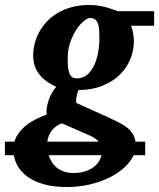

<svg xmlns="http://www.w3.org/2000/svg" viewBox="-45 -520 638 769"><path d="M203.1 -25.9Q174.3 -14.6 160.9 4.6Q147.5 23.9 144.5 47.4H350.6Q338.4 33.7 314.9 22.9ZM249 172.9Q276.9 172.9 296.9 166Q316.9 159.2 330.3 148.9Q343.8 138.7 351.3 126Q358.9 113.3 361.8 101.6H149.9Q154.3 114.7 161.9 127.7Q169.4 140.6 181.4 150.6Q193.4 160.6 210.2 166.7Q227.1 172.9 249 172.9ZM353 -359.9Q353 -377.4 352.5 -393.6Q352.1 -409.7 348.4 -421.9Q344.7 -434.1 336.9 -441.2Q329.1 -448.2 314.9 -448.2Q306.6 -448.2 291.7 -436.5Q276.9 -424.8 262.2 -403.3Q247.6 -381.8 236.8 -351.8Q226.1 -321.8 226.1 -285.2Q226.1 -267.6 227.3 -253.2Q228.5 -238.8 232.2 -228.3Q235.8 -217.8 243.2 -211.9Q250.5 -206.1 263.2 -206.1Q288.1 -206.1 305.2 -221.4Q322.3 -236.8 332.8 -260Q343.3 -283.2 348.1 -310.1Q353 -336.9 353 -359.9ZM490.2 101.6Q478.5 127.4 453.4 150.6Q428.2 173.8 393.1 191.2Q357.9 208.5 314.5 218.8Q271 229 223.1 229Q169.9 229 131.6 218.3Q93.3 207.5 67.6 189.5Q42 171.4 28.1 148.7Q14.2 126 10.3 101.6H-25.4V47.4H12.7Q18.6 28.3 30.5 12.2Q42.5 -3.9 59.3 -17.6Q76.2 -31.2 97.4 -42Q118.7 -52.7 142.1 -61Q140.1 -72.8 142.3 -87.6Q144.5 -102.5 149.7 -117.9Q154.8 -133.3 162.6 -147.5Q170.4 -161.6 180.2 -171.9Q160.2 -181.2 143.3 -193.1Q126.5 -205.1 114 -220.2Q101.6 -235.4 94.7 -254.4Q87.9 -273.4 87.9 -296.9Q87.9 -320.3 93.8 -344.5Q99.6 -368.7 111.8 -391.1Q124 -413.6 142.3 -433.3Q160.6 -453.1 185.8 -468Q210.9 -482.9 242.7 -491.5Q274.4 -500 313 -500Q332 -500 349.4 -497.3Q366.7 -494.6 381.3 -490.5Q396 -486.3 407.5 -482.2Q418.9 -478 426.3 -475.1H572.3V-417H480Q484.4 -405.8 487.8 -389.4Q491.2 -373 491.2 -355Q491.2 -317.9 476.8 -282.7Q462.4 -247.6 434.3 -220.2Q406.2 -192.9 364.7 -176.3Q323.2 -159.7 269 -159.2Q263.7 -145 261.2 -130.6Q258.8 -116.2 260.3 -107.9L393.1 -47.9Q414.6 -38.1 432.6 -28.8Q450.7 -19.5 464.4 -8.5Q478 2.4 486.6 16.1Q495.1 29.8 497.6 47.4H536.6V101.6Z"/></svg>

Font: Charis SIL Eur
Style: Bold Italic
Weight: 700
Italic angle: -11°
Foundry: SIL International
Version: Version 5.000